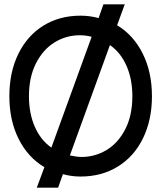

<svg xmlns="http://www.w3.org/2000/svg" viewBox="-20 -798 741 882"><path d="M269 2 247 64H149L184 -30Q108 -75 65.5 -160Q23 -245 23 -356Q23 -466 64 -550Q105 -634 179 -680Q253 -726 350 -726Q392 -726 433 -715L455 -778H553L518 -682Q593 -637 635.5 -552Q678 -467 678 -356Q678 -247 637 -163Q596 -79 521.5 -33Q447 13 350 13Q308 13 269 2ZM216 -120 401 -629Q376 -636 346 -636Q284 -636 231 -603.5Q178 -571 145.5 -507.5Q113 -444 113 -356Q113 -277 140 -215.5Q167 -154 216 -120ZM355 -77Q416 -77 469 -108.5Q522 -140 555 -203.5Q588 -267 588 -356Q588 -435 561 -496Q534 -557 485 -591L301 -84Q333 -77 355 -77Z"/></svg>

Font: Non Bureau
Style: Regular
Weight: 400
Designer: Jona Saucedo
Foundry: Non Foundry
Version: Version 1.000; ttfautohint (v1.8.4)